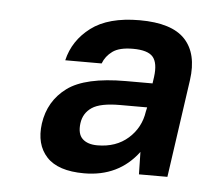

<svg xmlns="http://www.w3.org/2000/svg" viewBox="-36 -745 439 410"><g transform="rotate(5 184.0 -540.0)"><path d="M158 -372Q102 -372 77.5 -398.5Q53 -425 59 -470Q66 -519 104.5 -547.5Q143 -576 230 -576H287L289 -590Q293 -620 282 -633Q271 -646 239 -646Q210 -646 195.5 -635.5Q181 -625 175 -609H97Q107 -652 144 -680Q181 -708 248 -708Q317 -708 345.5 -677.5Q374 -647 366 -590L336 -380H275L274 -428Q232 -372 158 -372ZM181 -434Q221 -434 247 -457Q273 -480 278 -515L280 -524H222Q180 -524 162 -512Q144 -500 141 -478Q138 -455 149 -444.5Q160 -434 181 -434Z"/></g></svg>

Font: Retni Sans Medium
Style: Italic
Weight: 500
Italic angle: -8°
Designer: Vitaly Kuzmin
Foundry: ParaType Ltd.
Version: Version 1.00;June 10, 2019;FontCreator 11.5.0.2425 64-bit; t